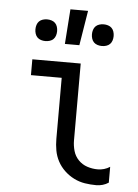

<svg xmlns="http://www.w3.org/2000/svg" viewBox="-54 -796 608 846"><g transform="rotate(5 250.0 -373.0)"><path d="M404 8Q378 8 353 4Q328 0 305 -11.5Q282 -23 263 -41Q244 -59 232 -81.5Q220 -104 215.5 -129Q211 -154 211 -180V-450H75V-520H289V-180Q289 -157 295.5 -134Q302 -111 318.5 -94Q335 -77 357.5 -69.5Q380 -62 404 -62Q418 -62 432 -66Q446 -70 458 -78V-8Q446 0 432 4Q418 8 404 8ZM375 -605Q365 -605 355.5 -608Q346 -611 339.5 -617.5Q333 -624 330 -633.5Q327 -643 327 -653Q327 -663 330 -672.5Q333 -682 339.5 -688.5Q346 -695 355.5 -698Q365 -701 375 -701Q385 -701 394.5 -698Q404 -695 410.5 -688.5Q417 -682 420 -672.5Q423 -663 423 -653Q423 -643 420 -633.5Q417 -624 410.5 -617.5Q404 -611 394.5 -608Q385 -605 375 -605ZM125 -605Q115 -605 105.5 -608Q96 -611 89.5 -617.5Q83 -624 80 -633.5Q77 -643 77 -653Q77 -663 80 -672.5Q83 -682 89.5 -688.5Q96 -695 105.5 -698Q115 -701 125 -701Q135 -701 144.5 -698Q154 -695 160.5 -688.5Q167 -682 170 -672.5Q173 -663 173 -653Q173 -643 170 -633.5Q167 -624 160.5 -617.5Q154 -611 144.5 -608Q135 -605 125 -605ZM212 -600 223 -754H301L276 -600Z"/></g></svg>

Font: Iosevka
Style: Regular
Weight: 400
Monospace: yes
Designer: Belleve Invis
Foundry: Belleve Invis
Version: Version 33.2.3; ttfautohint (v1.8.4)